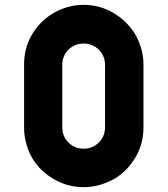

<svg xmlns="http://www.w3.org/2000/svg" viewBox="-20 -770 690 790"><path d="M79.1 -245.1Q79.1 -209 88.9 -176.8Q97.7 -143.6 115.2 -115.2Q147.5 -63.5 203.1 -32.2Q257.8 0 324.2 0Q359.4 0 392.6 -9.8Q424.8 -19.5 454.1 -36.1Q505.9 -68.4 538.1 -124Q570.3 -178.7 570.3 -245.1Q570.3 -331.1 570.3 -503.9Q570.3 -540 560.5 -572.3Q550.8 -605.5 533.2 -633.8Q500 -685.5 445.3 -717.8Q389.6 -750 324.2 -750Q288.1 -750 255.9 -740.2Q222.7 -730.5 194.3 -712.9Q142.6 -680.7 110.4 -626Q79.1 -571.3 79.1 -504.9Q79.1 -492.2 79.1 -466.8Q79.1 -411.1 79.1 -245.1ZM236.3 -503.9Q236.3 -540 261.7 -565.4Q287.1 -590.8 324.2 -590.8Q360.4 -590.8 386.7 -565.4Q412.1 -540 412.1 -502.9Q412.1 -417 412.1 -246.1Q412.1 -209 386.7 -183.6Q360.4 -158.2 324.2 -158.2Q287.1 -158.2 261.7 -183.6Q236.3 -209 236.3 -246.1Q236.3 -332 236.3 -503.9Z"/></svg>

Font: Big John
Style: Regular
Weight: 400
Designer: Ion Lucin
Version: Version 1.000